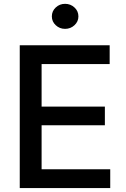

<svg xmlns="http://www.w3.org/2000/svg" viewBox="-20 -958 643 978"><path d="M80.6 0V-727.5H538.6V-631.8H191.9V-415H514.2V-319.8H191.9V-95.7H541.5V0ZM311.5 -811Q283.7 -811 263.9 -829.6Q244.1 -848.1 244.1 -874.5Q244.1 -901.4 263.9 -919.9Q283.7 -938.5 311.5 -938.5Q339.4 -938.5 359.4 -919.9Q379.4 -901.4 379.4 -874.5Q379.4 -848.1 359.4 -829.6Q339.4 -811 311.5 -811Z"/></svg>

Font: Inter Medium
Style: Regular
Weight: 500
Designer: Rasmus Andersson
Foundry: rsms
Version: Version 4.001;git-9221beed3